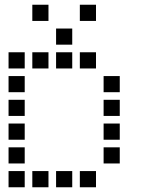

<svg xmlns="http://www.w3.org/2000/svg" viewBox="-20 -804 640 808"><path d="M117 -784Q116 -784 116 -784Q116 -784 116 -783V-717Q116 -716 116 -716Q116 -716 117 -716H183Q184 -716 184 -716Q184 -716 184 -717V-783Q184 -784 184 -784Q184 -784 183 -784ZM317 -784Q316 -784 316 -784Q316 -784 316 -783V-717Q316 -716 316 -716Q316 -716 317 -716H383Q384 -716 384 -716Q384 -716 384 -717V-783Q384 -784 384 -784Q384 -784 383 -784ZM217 -684Q216 -684 216 -684Q216 -684 216 -683V-617Q216 -616 216 -616Q216 -616 217 -616H283Q284 -616 284 -616Q284 -616 284 -617V-683Q284 -684 284 -684Q284 -684 283 -684ZM17 -584Q16 -584 16 -584Q16 -584 16 -583V-517Q16 -516 16 -516Q16 -516 17 -516H83Q84 -516 84 -516Q84 -516 84 -517V-583Q84 -584 84 -584Q84 -584 83 -584ZM117 -584Q116 -584 116 -584Q116 -584 116 -583V-517Q116 -516 116 -516Q116 -516 117 -516H183Q184 -516 184 -516Q184 -516 184 -517V-583Q184 -584 184 -584Q184 -584 183 -584ZM217 -584Q216 -584 216 -584Q216 -584 216 -583V-517Q216 -516 216 -516Q216 -516 217 -516H283Q284 -516 284 -516Q284 -516 284 -517V-583Q284 -584 284 -584Q284 -584 283 -584ZM317 -584Q316 -584 316 -584Q316 -584 316 -583V-517Q316 -516 316 -516Q316 -516 317 -516H383Q384 -516 384 -516Q384 -516 384 -517V-583Q384 -584 384 -584Q384 -584 383 -584ZM17 -484Q16 -484 16 -484Q16 -484 16 -483V-417Q16 -416 16 -416Q16 -416 17 -416H83Q84 -416 84 -416Q84 -416 84 -417V-483Q84 -484 84 -484Q84 -484 83 -484ZM417 -484Q416 -484 416 -484Q416 -484 416 -483V-417Q416 -416 416 -416Q416 -416 417 -416H483Q484 -416 484 -416Q484 -416 484 -417V-483Q484 -484 484 -484Q484 -484 483 -484ZM17 -384Q16 -384 16 -384Q16 -384 16 -383V-317Q16 -316 16 -316Q16 -316 17 -316H83Q84 -316 84 -316Q84 -316 84 -317V-383Q84 -384 84 -384Q84 -384 83 -384ZM417 -384Q416 -384 416 -384Q416 -384 416 -383V-317Q416 -316 416 -316Q416 -316 417 -316H483Q484 -316 484 -316Q484 -316 484 -317V-383Q484 -384 484 -384Q484 -384 483 -384ZM17 -284Q16 -284 16 -284Q16 -284 16 -283V-217Q16 -216 16 -216Q16 -216 17 -216H83Q84 -216 84 -216Q84 -216 84 -217V-283Q84 -284 84 -284Q84 -284 83 -284ZM417 -284Q416 -284 416 -284Q416 -284 416 -283V-217Q416 -216 416 -216Q416 -216 417 -216H483Q484 -216 484 -216Q484 -216 484 -217V-283Q484 -284 484 -284Q484 -284 483 -284ZM17 -184Q16 -184 16 -184Q16 -184 16 -183V-117Q16 -116 16 -116Q16 -116 17 -116H83Q84 -116 84 -116Q84 -116 84 -117V-183Q84 -184 84 -184Q84 -184 83 -184ZM417 -184Q416 -184 416 -184Q416 -184 416 -183V-117Q416 -116 416 -116Q416 -116 417 -116H483Q484 -116 484 -116Q484 -116 484 -117V-183Q484 -184 484 -184Q484 -184 483 -184ZM17 -84Q16 -84 16 -84Q16 -84 16 -83V-17Q16 -16 16 -16Q16 -16 17 -16H83Q84 -16 84 -16Q84 -16 84 -17V-83Q84 -84 84 -84Q84 -84 83 -84ZM117 -84Q116 -84 116 -84Q116 -84 116 -83V-17Q116 -16 116 -16Q116 -16 117 -16H183Q184 -16 184 -16Q184 -16 184 -17V-83Q184 -84 184 -84Q184 -84 183 -84ZM217 -84Q216 -84 216 -84Q216 -84 216 -83V-17Q216 -16 216 -16Q216 -16 217 -16H283Q284 -16 284 -16Q284 -16 284 -17V-83Q284 -84 284 -84Q284 -84 283 -84ZM317 -84Q316 -84 316 -84Q316 -84 316 -83V-17Q316 -16 316 -16Q316 -16 317 -16H383Q384 -16 384 -16Q384 -16 384 -17V-83Q384 -84 384 -84Q384 -84 383 -84Z"/></svg>

Font: Doto SemiBold
Style: Regular
Weight: 600
Monospace: yes
Version: Version 1.000